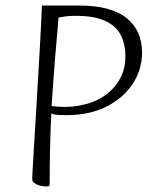

<svg xmlns="http://www.w3.org/2000/svg" viewBox="-20 -659 570 692"><path d="M149 13Q140 13 131 11.5Q122 10 114 6.5Q106 3 101 -2Q96 -7 96 -14Q96 -17 97.5 -46Q99 -75 102 -122.5Q105 -170 108.5 -228.5Q112 -287 115.5 -348.5Q119 -410 122.5 -467Q126 -524 128 -569Q130 -614 131 -639H266Q380 -639 436 -594Q492 -549 492 -470Q492 -408 458 -356.5Q424 -305 363 -274.5Q302 -244 220 -244Q193 -244 181.5 -245.5Q170 -247 165 -251Q162 -193 160.5 -128Q159 -63 159 5Q159 9 157 11Q155 13 149 13ZM166 -277Q189 -273 226 -274Q263 -275 304 -288Q345 -301 378 -331Q402 -353 417 -384Q432 -415 432 -457Q432 -498 416 -531Q400 -564 361 -583Q322 -602 251 -602Q231 -602 217.5 -600Q204 -598 191 -596Q190 -582 188 -559.5Q186 -537 183.5 -507.5Q181 -478 178 -442.5Q175 -407 172 -365.5Q169 -324 166 -277Z"/></svg>

Font: Briem Hand Thin
Style: Regular
Weight: 100
Designer: Gunnlaugur SE Briem, Eben Sorkin
Foundry: Sorkin Type Co.
Version: Version 1.003